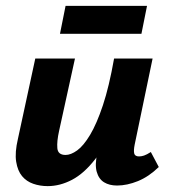

<svg xmlns="http://www.w3.org/2000/svg" viewBox="-20 -623 580 653"><path d="M142 10Q116 10 93 2Q70 -6 55 -24Q40 -42 35 -73Q30 -104 41 -151L100 -424H235L181 -178Q173 -142 175 -119Q177 -96 203 -96Q221 -96 242.5 -111.5Q264 -127 286.5 -164.5Q309 -202 330 -265Q351 -328 368 -424H431Q407 -299 374.5 -215Q342 -131 304 -82Q266 -33 225 -11.5Q184 10 142 10ZM378 8Q352 8 334 -3Q316 -14 309 -38.5Q302 -63 311 -103L377 -424H499L438 -131Q434 -111 436.5 -101Q439 -91 453 -91Q461 -91 470 -94Q479 -97 493 -106L520 -55Q486 -22 449 -7Q412 8 378 8ZM184 -508 203 -603H480L461 -508Z"/></svg>

Font: Ysabeau Office ExtraBold
Style: Italic
Weight: 800
Italic angle: -12°
Designer: Christian Thalmann (Catharsis Fonts)
Version: Version 2.001;gftools[0.9.30]; featfreeze: tnum,lnum,ss02